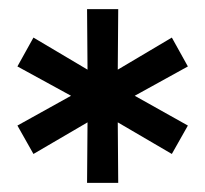

<svg xmlns="http://www.w3.org/2000/svg" viewBox="-20 -762 448 419"><path d="M237 -610 238 -742H170L171 -610L53 -680L18 -617L135 -553L18 -488L53 -426L171 -495L170 -363H238L237 -495L355 -426L390 -488L274 -553L390 -617L355 -680Z"/></svg>

Font: Montserrat-Alt1 SemBd
Style: Regular
Weight: 600
Designer: Differentunic
Foundry: Differentunic
Version: Version 7.222